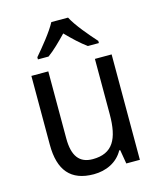

<svg xmlns="http://www.w3.org/2000/svg" viewBox="-115 -916 790 943"><g transform="rotate(-15 279.5 -444.0)"><path d="M321 -832H236C213 -788 161 -725 125 -683V-672H179C210 -694 244 -728 278 -763C312 -728 347 -695 379 -672H435V-683C399 -723 344 -787 321 -832ZM481 -602H396V-321C396 -195 361 -129 259 -129C191 -129 159 -172 159 -261V-602H73V-252C73 -122 128 -56 245 -56C307 -56 365 -82 395 -137H400L412 -66H481Z"/></g></svg>

Font: Noto Sans Malayalam UI SemiCondensed
Style: Regular
Weight: 400
Width: 4
Designer: Jelle Bosma - Monotype Design Team
Foundry: Monotype Imaging Inc.
Version: Version 2.104